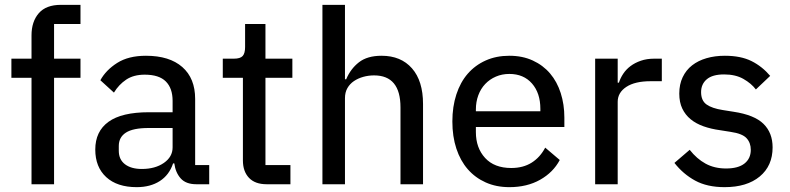

<svg xmlns="http://www.w3.org/2000/svg" viewBox="-20 -760 3258 792"><path d="M110 -439H27V-518H110V-614Q110 -671 140 -705.5Q170 -740 231 -740H312V-661H203V-518H312V-439H203V0H110Z M790 0Q747 0 725.5 -24Q704 -48 699 -86H694Q678 -38 639 -13Q600 12 544 12Q463 12 418 -29.5Q373 -71 373 -143Q373 -218 427.5 -257.5Q482 -297 594 -297H692V-344Q692 -396 664 -424Q636 -452 577 -452Q531 -452 500.5 -431.5Q470 -411 450 -378L394 -429Q417 -471 463.5 -500.5Q510 -530 582 -530Q679 -530 732 -483.5Q785 -437 785 -352V-79H843V0ZM565 -63Q620 -63 656 -88Q692 -113 692 -152V-232H593Q529 -232 499.5 -213Q470 -194 470 -158V-138Q470 -102 495.5 -82.5Q521 -63 565 -63Z M1080 0Q1032 0 1007 -26.5Q982 -53 982 -98V-439H899V-518H945Q971 -518 981 -529Q991 -540 991 -566V-661H1075V-518H1186V-439H1075V-79H1178V0Z M1310 -740H1403V-433H1408Q1426 -476 1460.5 -503Q1495 -530 1554 -530Q1634 -530 1679.5 -478Q1725 -426 1725 -331V0H1632V-317Q1632 -449 1523 -449Q1500 -449 1478.5 -443Q1457 -437 1440 -425.5Q1423 -414 1413 -396.5Q1403 -379 1403 -355V0H1310Z M2081 12Q2027 12 1983.5 -7.5Q1940 -27 1909.5 -62Q1879 -97 1862.5 -147Q1846 -197 1846 -259Q1846 -320 1862.5 -370.5Q1879 -421 1909.5 -456Q1940 -491 1983.5 -510.5Q2027 -530 2081 -530Q2135 -530 2177.5 -510.5Q2220 -491 2249 -457Q2278 -423 2293 -376Q2308 -329 2308 -275V-236H1943V-215Q1943 -150 1981 -108.5Q2019 -67 2089 -67Q2138 -67 2173 -89Q2208 -111 2229 -151L2289 -100Q2262 -49 2208 -18.5Q2154 12 2081 12ZM2081 -455Q2051 -455 2025.5 -444Q2000 -433 1981.5 -413.5Q1963 -394 1953 -367Q1943 -340 1943 -308V-301H2209V-311Q2209 -376 2174.5 -415.5Q2140 -455 2081 -455Z M2435 0V-518H2528V-419H2533Q2539 -438 2551 -456Q2563 -474 2581 -487.5Q2599 -501 2623.5 -509.5Q2648 -518 2679 -518H2710V-425H2664Q2599 -425 2563.5 -401.5Q2528 -378 2528 -340V0Z M2969 12Q2897 12 2847.5 -15Q2798 -42 2762 -88L2825 -142Q2854 -105 2890.5 -85Q2927 -65 2975 -65Q3025 -65 3051 -85.5Q3077 -106 3077 -142Q3077 -171 3059.5 -190Q3042 -209 2994 -216L2950 -223Q2913 -228 2882 -239Q2851 -250 2829 -268Q2807 -286 2794.5 -312Q2782 -338 2782 -374Q2782 -412 2796 -441.5Q2810 -471 2835 -490.5Q2860 -510 2894.5 -520Q2929 -530 2970 -530Q3036 -530 3080 -508Q3124 -486 3157 -447L3098 -391Q3079 -416 3046.5 -434.5Q3014 -453 2967 -453Q2919 -453 2895.5 -433Q2872 -413 2872 -380Q2872 -345 2894.5 -329Q2917 -313 2962 -306L3006 -299Q3092 -286 3129.5 -249Q3167 -212 3167 -152Q3167 -76 3114 -32Q3061 12 2969 12Z"/></svg>

Font: IBM Plex Sans Text
Style: Regular
Weight: 450
Designer: Mike Abbink, Paul van der Laan, Pieter van Rosmalen
Foundry: Bold Monday
Version: Version 3.005